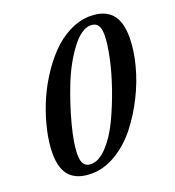

<svg xmlns="http://www.w3.org/2000/svg" viewBox="-122 -748 776 852"><g transform="rotate(-20 265.5 -321.5)"><path d="M166.5 8.3Q100.6 8.3 66.9 -26.1Q33.2 -60.5 33.2 -134.8Q33.2 -182.6 45.9 -239.7Q58.6 -296.9 81.3 -354.2Q104 -411.6 137.7 -465.1Q171.4 -518.6 210.7 -559.8Q250 -601.1 299.1 -626Q348.1 -650.9 398.4 -650.9Q463.9 -650.9 497.3 -615Q530.8 -579.1 530.8 -502.9Q530.8 -444.3 512.9 -375Q495.1 -305.7 461.4 -238.3Q427.7 -170.9 384 -115.5Q340.3 -60.1 283.2 -25.9Q226.1 8.3 166.5 8.3ZM178.7 -32.2Q216.3 -32.2 255.1 -73.7Q293.9 -115.2 324.2 -178.7Q354.5 -242.2 379.2 -313.5Q403.8 -384.8 417 -448.5Q430.2 -512.2 430.2 -550.3Q430.2 -584.5 418.9 -598.1Q407.7 -611.8 386.7 -611.8Q342.8 -611.8 295.2 -548.6Q247.6 -485.4 213.6 -399.4Q179.7 -313.5 157.5 -228Q135.3 -142.6 135.3 -94.7Q135.3 -59.6 146.5 -45.9Q157.7 -32.2 178.7 -32.2Z"/></g></svg>

Font: Elstob 14pt SemiBold
Style: Italic
Weight: 600
Italic angle: -20°
Designer: Peter S. Baker
Version: Version 1.015